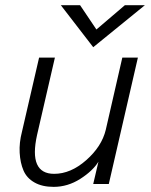

<svg xmlns="http://www.w3.org/2000/svg" viewBox="-20 -710 582 741"><path d="M339.8 -527.8 214.8 -689.9H289.1L352.1 -596.2L461.9 -689.9H539.1ZM187 11.2Q142.6 11.2 112.8 -5.9Q83 -22.9 70.6 -52.2Q58.1 -81.5 55.9 -120.4Q53.7 -159.2 64.9 -202.1L130.9 -487.8H191.9L123 -189Q89.8 -39.1 189 -39.1Q252.9 -39.1 312.7 -91.8Q372.6 -144.5 388.2 -209L452.1 -487.8H512.2L399.9 0H339.8L359.9 -85.9Q337.9 -50.3 289.6 -19.5Q241.2 11.2 187 11.2Z"/></svg>

Font: HK Grotesk Light Italic
Style: Regular
Weight: 300
Italic angle: -13°
Designer: Alfredo Marco Pradil and Stefan Peev
Foundry: Hanken Design Co.
Version: Version 1.000;PS 001.000;hotconv 1.0.88;makeotf.lib2.5.64775